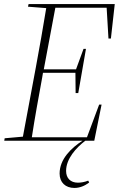

<svg xmlns="http://www.w3.org/2000/svg" viewBox="-20 -694 586 947"><path d="M118 -661 208 -654C192 -557 175 -459 157 -363L93 -20L3 -12L1 0H387C331 36 274 91 274 162C274 206 303 233 347 233C373 233 398 223 420 206L415 197C397 204 380 207 364 207C328 207 306 185 306 149C306 89 356 34 401 0H445L481 -178H469L409 -17H137C152 -115 170 -213 188 -311L192 -335H352L353 -235H366L404 -453H392L355 -352H196L253 -656H506L515 -504H527L546 -674H121Z"/></svg>

Font: Source Serif 4 Display Light
Style: Italic
Weight: 300
Italic angle: -12°
Designer: Frank Grießhammer
Foundry: Adobe Systems Incorporated
Version: Version 4.004;hotconv 1.0.117;makeotfexe 2.5.65602